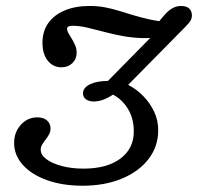

<svg xmlns="http://www.w3.org/2000/svg" viewBox="-20 -602 654 634"><path d="M252.4 11.3Q187.1 11.3 135.9 -6.9Q84.7 -25 55.6 -57.3Q26.6 -89.5 26.6 -129.8Q26.6 -165.3 48.8 -189.9Q71 -214.5 103.2 -214.5Q123.4 -214.5 135.1 -204.4Q146.8 -194.4 146.8 -178.2Q146.8 -166.9 141.9 -158.1Q137.1 -149.2 130.6 -141.1Q124.2 -133.1 119.4 -125Q114.5 -116.9 114.5 -107.3Q114.5 -90.3 133.5 -76.2Q152.4 -62.1 184.7 -53.6Q216.9 -45.2 255.6 -45.2Q333.1 -45.2 377.4 -78.2Q421.8 -111.3 421.8 -167.7Q421.8 -210.5 402.8 -241.9Q383.9 -273.4 353.2 -289.5Q333.1 -276.6 318.1 -271.8Q303.2 -266.9 289.5 -266.9Q273.4 -266.9 263.7 -274.2Q254 -281.5 254 -293.5Q254 -312.1 276.6 -323.4Q299.2 -334.7 336.3 -334.7L493.5 -494.4L520.2 -483.1Q483.9 -475 449.2 -476.2Q414.5 -477.4 382.7 -483.5Q350.8 -489.5 322.2 -497.2Q293.5 -504.8 267.7 -510.9Q241.9 -516.9 219.4 -516.9Q201.6 -516.9 201.6 -507.3Q201.6 -500 206.5 -491.5Q211.3 -483.1 217.3 -473.4Q223.4 -463.7 228.2 -452.4Q233.1 -441.1 233.1 -428.2Q233.1 -407.3 219 -393.5Q204.8 -379.8 183.1 -379.8Q154.8 -379.8 137.5 -402Q120.2 -424.2 120.2 -460.5Q120.2 -498.4 139.1 -525.4Q158.1 -552.4 193.1 -567.3Q228.2 -582.3 275.8 -582.3Q303.2 -582.3 326.6 -577.8Q350 -573.4 372.2 -566.5Q394.4 -559.7 418.1 -552.4Q441.9 -545.2 470.2 -538.7Q498.4 -532.3 533.1 -529L495.2 -517.7Q512.9 -541.9 526.2 -556Q539.5 -570.2 552 -576.2Q564.5 -582.3 578.2 -582.3Q595.2 -582.3 604.4 -574.2Q613.7 -566.1 613.7 -550.8Q613.7 -537.1 602.8 -525Q591.9 -512.9 568.5 -489.5L403.2 -321.8Q431.5 -307.3 453.6 -284.3Q475.8 -261.3 489.1 -233.1Q502.4 -204.8 502.4 -171.8Q502.4 -118.5 470.6 -77Q438.7 -35.5 382.3 -12.1Q325.8 11.3 252.4 11.3Z"/></svg>

Font: Playfair 5pt SemiExpanded Light
Style: Italic
Weight: 300
Width: 6
Italic angle: -15.6°
Designer: Claus Eggers Sørensen
Foundry: Claus Eggers Sørensen
Version: Version 2.203